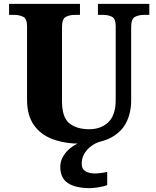

<svg xmlns="http://www.w3.org/2000/svg" viewBox="-20 -734 810 994"><path d="M400 10Q317 10 254 -13Q191 -36 155.5 -86.5Q120 -137 120 -218V-598Q120 -637 100 -647Q80 -657 53 -657H27V-714H394V-657H368Q340 -657 320.5 -646.5Q301 -636 301 -594V-210Q301 -127 338.5 -96Q376 -65 443 -65Q502 -65 540.5 -101Q579 -137 579 -217V-598Q579 -637 560 -647Q541 -657 513 -657H487V-714H753V-657H727Q698 -657 678.5 -646.5Q659 -636 659 -594V-215Q659 -148 632.5 -97.5Q606 -47 548.5 -18.5Q491 10 400 10ZM446 240Q370 240 331 213.5Q292 187 292 130Q292 99 309 72Q326 45 353 26Q380 7 410 0H496Q475 6 453.5 21.5Q432 37 417.5 60Q403 83 403 115Q403 141 422.5 152.5Q442 164 472 164Q485 164 501 162Q517 160 535 156V224Q519 231 490.5 235.5Q462 240 446 240Z"/></svg>

Font: Noto Serif Telugu ExtraBold
Style: Regular
Weight: 800
Designer: Jelle Bosma - Monotype Design Team
Foundry: Monotype Imaging Inc.
Version: Version 2.005; ttfautohint (v1.8.4.7-5d5b)